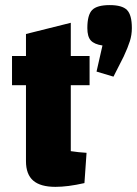

<svg xmlns="http://www.w3.org/2000/svg" viewBox="-20 -720 538 754"><path d="M197.8 13.8Q138.8 13.8 110.4 -10.8Q82 -35.4 82 -87V-586.5L258 -630.5V-126.4Q274.3 -123.9 289.1 -122.4Q304 -120.9 319.9 -119.9L311.6 -1Q278.3 6.5 249.9 10.2Q221.4 13.8 197.8 13.8ZM27.2 -385.4V-500H331.8V-385.4ZM425.6 -419 359.1 -438.9 382.4 -541.4Q350.3 -546 336.6 -561.1Q323 -576.2 323 -609.7Q323 -661.6 342 -680.8Q361.1 -700 410.8 -700Q459.7 -700 478.7 -680.8Q497.8 -661.6 497.8 -609.7Q497.8 -582.8 490 -558.3Q482.3 -533.8 465.8 -498.2Z"/></svg>

Font: Changa
Style: Regular
Weight: 400
Designer: Eduardo Rodriguez Tunni
Foundry: Eduardo Rodriguez Tunni
Version: Version 3.003